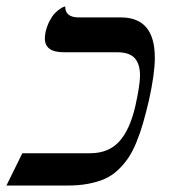

<svg xmlns="http://www.w3.org/2000/svg" viewBox="-56 -575 539 595"><path d="M363.8 -248Q377.9 -312 377.9 -340.8Q377.9 -376 361.8 -394.5Q345.7 -413.1 306.2 -413.1H141.1Q83 -413.1 83 -456.1Q83 -461.4 85 -475.1Q89.8 -495.1 97.9 -510.5Q106 -525.9 114 -533.9Q122.1 -542 129.4 -547.1Q136.7 -552.2 141.6 -553.7L146 -555.2Q146 -521 188 -521H318.8Q423.8 -521 423.8 -396Q423.8 -346.7 405.8 -265.1Q396 -223.6 387.2 -193.1Q378.4 -162.6 366.5 -133.5Q354.5 -104.5 340.8 -84.5Q327.1 -64.5 308.8 -47.4Q290.5 -30.3 268.1 -20.5Q245.6 -10.7 217 -5.4Q188.5 0 152.8 0H-36.1L13.2 -100.1H223.1Q280.3 -100.1 313.5 -136.5Q346.7 -172.9 363.8 -248Z"/></svg>

Font: Common Serif SemiBold
Style: Italic
Weight: 600
Italic angle: -12°
Designer: Philipp H. Poll, Khaled Hosny
Foundry: Stefan Peev, Context Ltd.
Version: Version 1.026